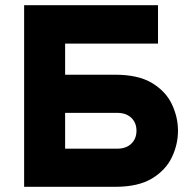

<svg xmlns="http://www.w3.org/2000/svg" viewBox="-20 -720 743 740"><path d="M73 0V-700H589V-552H231V-432H424Q513 -432 566 -400Q619 -368 642.5 -318.2Q666 -268.5 666 -216Q666 -163.5 642.5 -114Q619 -64.5 566 -32.2Q513 0 424 0ZM231 -147H432Q466 -147 486 -166.2Q506 -185.5 506 -216Q506 -247 486 -266Q466 -285 432 -285H231Z"/></svg>

Font: Overpass Black
Style: Regular
Weight: 900
Designer: Delve Withrington, Dave Bailey, Thomas Jockin
Foundry: Delve Fonts LLC
Version: Version 4.000; ttfautohint (v1.8.3)